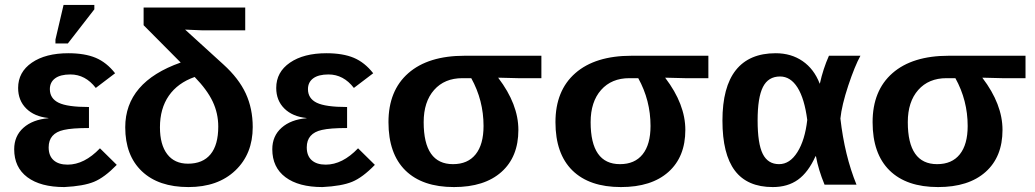

<svg xmlns="http://www.w3.org/2000/svg" viewBox="-20 -756 4237 786"><path d="M256.8 -82Q325.2 -82 389.2 -148.9L458 -81.1Q407.7 -29.3 364.7 -11.7Q321.8 5.9 243.2 9.8Q146 9.8 92 -30.5Q38.1 -70.8 38.1 -145Q38.1 -199.2 75.9 -232.9Q113.8 -266.6 178.2 -272V-272.9Q120.6 -278.8 87.4 -311.8Q54.2 -344.7 54.2 -396Q54.2 -460.9 110.4 -499.5Q166.5 -538.1 259.8 -538.1Q327.1 -538.1 371.8 -519.3Q416.5 -500.5 451.2 -456.1L372.1 -396Q329.6 -451.2 268.1 -451.2Q227.1 -451.2 205.6 -435.3Q184.1 -419.4 184.1 -391.1Q184.1 -353 220 -335.4Q255.9 -317.9 344.2 -317.9V-231.9Q274.9 -231.9 241.2 -224.1Q179.2 -210.4 179.2 -152.8Q179.2 -118.2 199.5 -100.1Q219.7 -82 256.8 -82ZM257.8 -578.1H207V-594.2L240.2 -735.8H366.2V-717.8Z M873.5 -237.8Q873.5 -292 850.8 -340.1Q828.1 -388.2 776.9 -440.9Q707.5 -416.5 671.1 -364Q634.8 -311.5 634.8 -234.9Q634.8 -163.6 664.6 -124.8Q694.3 -85.9 749.5 -85.9Q810.1 -85.9 841.8 -124.3Q873.5 -162.6 873.5 -237.8ZM983.9 -631.8H808.6L737.8 -634.8L894.5 -492.2Q957.5 -435.1 986.1 -373.3Q1014.6 -311.5 1014.6 -235.8Q1014.6 -126 943.4 -58.1Q872.1 9.8 751.5 9.8Q628.9 9.8 560.8 -54.9Q492.7 -119.6 492.7 -234.9Q492.7 -419.9 719.7 -500L567.9 -652.8V-725.1H983.9Z M1313.5 -82Q1381.8 -82 1445.8 -148.9L1514.6 -81.1Q1464.4 -29.3 1421.4 -11.7Q1378.4 5.9 1299.8 9.8Q1202.6 9.8 1148.7 -30.5Q1094.7 -70.8 1094.7 -145Q1094.7 -199.2 1132.6 -232.9Q1170.4 -266.6 1234.9 -272V-272.9Q1177.2 -278.8 1144 -311.8Q1110.8 -344.7 1110.8 -396Q1110.8 -460.9 1167 -499.5Q1223.1 -538.1 1316.4 -538.1Q1383.8 -538.1 1428.5 -519.3Q1473.1 -500.5 1507.8 -456.1L1428.7 -396Q1386.2 -451.2 1324.7 -451.2Q1283.7 -451.2 1262.2 -435.3Q1240.7 -419.4 1240.7 -391.1Q1240.7 -353 1276.6 -335.4Q1312.5 -317.9 1400.9 -317.9V-231.9Q1331.5 -231.9 1297.9 -224.1Q1235.8 -210.4 1235.8 -152.8Q1235.8 -118.2 1256.1 -100.1Q1276.4 -82 1313.5 -82Z M2102.1 -224.1Q2102.1 -113.8 2032.7 -52Q1963.4 9.8 1838.4 9.8Q1709 9.8 1639.6 -58.3Q1570.3 -126.5 1570.3 -255.9Q1570.3 -385.3 1651.6 -456.5Q1732.9 -527.8 1882.3 -527.8H2196.3V-436H2100.1L2020 -438V-437Q2102.1 -329.1 2102.1 -224.1ZM1959.5 -240.2Q1959.5 -345.2 1909.2 -436H1873Q1799.8 -436 1757.1 -387.7Q1714.4 -339.4 1714.4 -255.9Q1714.4 -84 1834.5 -84Q1895 -84 1927.2 -124.3Q1959.5 -164.6 1959.5 -240.2Z M2785.6 -224.1Q2785.6 -113.8 2716.3 -52Q2647 9.8 2522 9.8Q2392.6 9.8 2323.2 -58.3Q2253.9 -126.5 2253.9 -255.9Q2253.9 -385.3 2335.2 -456.5Q2416.5 -527.8 2565.9 -527.8H2879.9V-436H2783.7L2703.6 -438V-437Q2785.6 -329.1 2785.6 -224.1ZM2643.1 -240.2Q2643.1 -345.2 2592.8 -436H2556.6Q2483.4 -436 2440.7 -387.7Q2397.9 -339.4 2397.9 -255.9Q2397.9 -84 2518.1 -84Q2578.6 -84 2610.8 -124.3Q2643.1 -164.6 2643.1 -240.2Z M3320.3 -116.2H3318.4Q3288.6 -50.3 3246.6 -20.3Q3204.6 9.8 3143.6 9.8Q3039.1 9.8 2988.3 -57.6Q2937.5 -125 2937.5 -262.2Q2937.5 -399.9 2992.4 -469Q3047.4 -538.1 3155.3 -538.1Q3218.8 -538.1 3265.6 -505.9Q3312.5 -473.6 3335.4 -414.1H3336.4Q3349.6 -474.1 3373.5 -527.8H3502.4Q3479.5 -486.3 3452.6 -405.8Q3425.8 -324.7 3420.4 -271Q3437.5 -119.6 3486.3 0H3355.5Q3330.1 -61.5 3320.3 -116.2ZM3081.5 -263.2Q3081.5 -168 3102.5 -126Q3123.5 -84 3169.4 -84Q3213.4 -84 3244.4 -133.3Q3275.4 -182.6 3284.7 -265.1Q3273.4 -352.1 3244.9 -397.5Q3216.3 -442.9 3173.3 -442.9Q3125 -442.9 3103.3 -399.9Q3081.5 -356.9 3081.5 -263.2Z M4084 -224.1Q4084 -113.8 4014.6 -52Q3945.3 9.8 3820.3 9.8Q3690.9 9.8 3621.6 -58.3Q3552.2 -126.5 3552.2 -255.9Q3552.2 -385.3 3633.5 -456.5Q3714.8 -527.8 3864.3 -527.8H4178.2V-436H4082L4002 -438V-437Q4084 -329.1 4084 -224.1ZM3941.4 -240.2Q3941.4 -345.2 3891.1 -436H3855Q3781.7 -436 3739 -387.7Q3696.3 -339.4 3696.3 -255.9Q3696.3 -84 3816.4 -84Q3877 -84 3909.2 -124.3Q3941.4 -164.6 3941.4 -240.2Z"/></svg>

Font: Libra Sans Modern
Style: Bold
Weight: 700
Foundry: Stefan Peev, Context Ltd
Version: Version 1.000